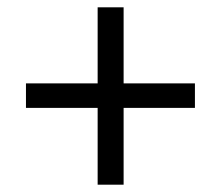

<svg xmlns="http://www.w3.org/2000/svg" viewBox="-20 -588 581 525"><path d="M247 -83V-568H318V-83ZM513 -293H51V-360H513Z"/></svg>

Font: Source Serif 4 Medium
Style: Italic
Weight: 500
Italic angle: -12°
Designer: Frank Grießhammer
Foundry: Adobe Systems Incorporated
Version: Version 4.004;hotconv 1.0.116;makeotfexe 2.5.65601